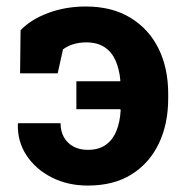

<svg xmlns="http://www.w3.org/2000/svg" viewBox="-20 -558 566 588"><path d="M249 10.3Q187.5 10.3 138.4 -14.6Q89.4 -39.6 61.3 -82Q33.2 -124.5 34.7 -177.7L36.1 -180.7H165.5Q165.5 -155.8 175.8 -137.7Q186 -119.6 204.6 -109.4Q223.1 -99.1 249 -99.1Q282.2 -99.1 303.7 -114.3Q325.2 -129.4 336.4 -157Q347.7 -184.6 349.6 -221.2L348.1 -223.6H213.9V-309.1H347.7L348.6 -311.5Q345.7 -345.7 334 -372.3Q322.3 -398.9 300 -413.6Q277.8 -428.2 244.6 -428.2Q222.2 -428.2 203.9 -422.4Q185.5 -416.5 172.9 -406.7L156.7 -333.5H41.5L43 -465.3Q73.7 -498 127.2 -518.1Q180.7 -538.1 242.7 -538.1Q322.8 -538.1 379.4 -503.7Q436 -469.2 465.6 -409.2Q495.1 -349.1 495.1 -271V-256.3Q495.1 -178.2 466.3 -118.2Q437.5 -58.1 382.8 -23.9Q328.1 10.3 249 10.3Z"/></svg>

Font: Robotiche
Style: Bold
Weight: 700
Designer: Google
Version: Version 2.001